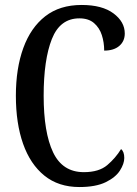

<svg xmlns="http://www.w3.org/2000/svg" viewBox="-20 -744 553 774"><path d="M300 10Q216 10 159 -36Q102 -82 73 -164.5Q44 -247 44 -358Q44 -468 74 -550.5Q104 -633 162.5 -678.5Q221 -724 309 -724Q392 -724 437.5 -690Q483 -656 483 -609Q483 -578 461 -559Q439 -540 400 -540Q400 -573 390.5 -602.5Q381 -632 359 -651Q337 -670 300 -670Q222 -670 189 -586.5Q156 -503 156 -358Q156 -210 194 -130Q232 -50 318 -50Q379 -50 412.5 -78.5Q446 -107 468 -143Q481 -133 481 -107Q481 -84 463.5 -56.5Q446 -29 406 -9.5Q366 10 300 10Z"/></svg>

Font: Noto Serif Lao ExtraCondensed Medium
Style: Regular
Weight: 500
Width: 2
Designer: Monotype Design Team
Foundry: Monotype Imaging Inc.
Version: Version 2.003; ttfautohint (v1.8.4.7-5d5b)